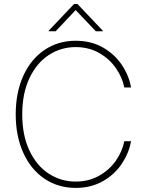

<svg xmlns="http://www.w3.org/2000/svg" viewBox="-20 -918 723 948"><path d="M353.5 -685.5Q281.2 -685.5 221.2 -646.5Q161.1 -607.4 125.5 -532.2Q89.8 -457 89.8 -353.5Q89.8 -249.5 125.5 -174.3Q161.1 -99.1 221.2 -60.3Q281.2 -21.5 353.5 -21.5Q418.5 -21.5 469.7 -50.5Q521 -79.6 552.5 -125.2Q584 -170.9 593.8 -220.7H627Q617.2 -164.1 582.5 -111.1Q547.9 -58.1 489.3 -24.2Q430.7 9.8 353.5 9.8Q267.1 9.8 199.7 -35.6Q132.3 -81.1 95 -163.6Q57.6 -246.1 57.6 -353.5Q57.6 -460.9 95 -543.5Q132.3 -626 199.7 -671.4Q267.1 -716.8 353.5 -716.8Q430.7 -716.8 489.3 -682.9Q547.9 -648.9 582.5 -596.2Q617.2 -543.5 627 -486.3H593.8Q584 -535.6 552.2 -581.5Q520.5 -627.4 469.5 -656.5Q418.5 -685.5 353.5 -685.5ZM353.5 -868.2 254.9 -763.7H220.7V-766.6L345.7 -898.4H362.3L487.3 -766.6V-763.7H453.1Z"/></svg>

Font: Pretendard Thin
Style: Regular
Weight: 100
Designer: Base glyphs from Inter by Rasmus Andersson; Hangeul glyphs from Noto Sans CJK(Source Han Sans) by Jang Soo-young and Kan
Foundry: Kil Hyung-jin
Version: Version 1.309